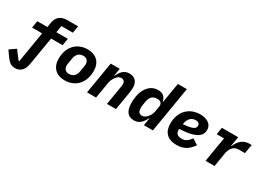

<svg xmlns="http://www.w3.org/2000/svg" viewBox="-54 -1612 3677 2696"><g transform="rotate(30 1784.5 -264.0)"><path d="M172.9 212C257.1 212 315 165.1 334.2 52.9L410.2 -402H596.9L616.1 -516H430L448.2 -626.1H633.9L653.1 -740.1H475.1C367.9 -740.1 311.1 -680 296.9 -594.1L284.1 -516H121.1L101.9 -402H264.9L182.9 92L171.2 96.9L67.8 -39.1L-32 29.8L8.9 89.1C61.1 163 100.1 212 172.9 212Z M865.1 12.1C1038 12.1 1157.3 -109 1157.3 -306.1C1157.3 -442.1 1075.3 -528.1 935 -528.1C762.1 -528.1 643.1 -407 643.1 -209.9C643.1 -73.9 725.1 12.1 865.1 12.1ZM788 -187.9C788 -199.9 791.2 -217 793 -229L806.1 -307.2C818.2 -378.9 860.1 -419 924 -419C978 -419 1012.1 -388.8 1012.1 -328.1C1012.1 -316.1 1009.2 -299 1007.1 -286.9L994.3 -209.2C982.2 -137.1 940 -96.9 876.1 -96.9C822.1 -96.9 788 -127.1 788 -187.9Z M1371.4 0 1416.2 -269.2C1423.3 -311.1 1448.2 -349.1 1463.4 -369C1486.2 -399.1 1510.3 -415.8 1544.4 -415.8C1589.1 -415.8 1604.4 -382.1 1604.4 -355.1C1604.4 -329.9 1600.1 -311.1 1597.3 -293L1548.3 0H1694.2L1740.4 -274.9C1748.2 -323.2 1751.4 -350.1 1751.4 -378.9C1751.4 -459.2 1711.3 -528.1 1610.4 -528.1C1528.4 -528.1 1481.2 -476.9 1442.1 -393.1H1437.1L1457.4 -516H1311.4L1225.1 0Z M2147.4 0H2293.3L2416.5 -740.1H2270.6L2217.3 -420.1H2210.6C2195.3 -487.9 2156.2 -528.1 2075.3 -528.1C1932.5 -528.1 1838.4 -393.1 1838.4 -187.9C1838.4 -67.1 1880.3 12.1 1989.3 12.1C2077.4 12.1 2123.6 -44 2162.3 -122.9H2167.3ZM1986.5 -187.9C1986.5 -204.9 1988.3 -220.9 1990.4 -233L2000.4 -293C2013.5 -371.1 2050.4 -415.1 2122.5 -415.1C2185.4 -415.1 2211.3 -383.9 2202.4 -329.9L2188.6 -247.2C2181.5 -203.8 2157.3 -169 2141.3 -149.9C2117.5 -120 2090.6 -100.9 2054.3 -100.9C2004.3 -100.9 1987.6 -138.8 1986.5 -187.9Z M2681.5 12.1C2813.6 12.1 2879.6 -51.8 2933.6 -128.9L2842.7 -187.9C2789.4 -120 2757.5 -100.1 2700.6 -100.1C2630.7 -100.1 2601.6 -131 2601.6 -186.1C2601.6 -191.1 2601.6 -195 2602.6 -203.1C2896.7 -214.1 2950.6 -302.9 2950.6 -386C2950.6 -480.8 2864.7 -528.1 2760.7 -528.1C2577.4 -528.1 2456.7 -399.9 2456.7 -208.1C2456.7 -71 2529.5 12.1 2681.5 12.1ZM2612.6 -286.9 2615.4 -301.1C2634.6 -389.9 2682.5 -425.1 2745.7 -425.1C2789.4 -425.1 2809.7 -405.9 2809.7 -372.9C2809.7 -339.8 2797.6 -296.9 2612.6 -286.9Z M3292.6 0 3331.7 -236.2C3337.7 -272 3359.7 -308.9 3372.9 -324.9C3396.7 -355.1 3426.8 -370 3480.8 -370H3571.7L3597.7 -516H3563.6C3462.7 -516 3400.6 -458.1 3357.6 -360.1H3351.6L3378.6 -516H3114.7L3095.9 -402H3213.8L3146.7 0Z"/></g></svg>

Font: Margiela Mono Italic Bold It
Style: Regular
Weight: 700
Designer: Mike Abbink, Paul van der Laan, Pieter van Rosmalen
Foundry: Bold Monday
Version: Version 2.003 2021